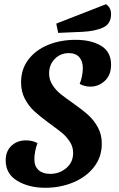

<svg xmlns="http://www.w3.org/2000/svg" viewBox="-20 -869 563 911"><path d="M507 -562Q507 -513 477.5 -485.5Q448 -458 409 -458Q381 -458 358 -471Q365 -487 369 -507.5Q373 -528 373 -546Q373 -579 356 -598Q339 -617 307 -617Q267 -617 240 -589.5Q213 -562 213 -521Q213 -490 229.5 -465Q246 -440 268 -422.5Q290 -405 334 -374Q375 -345 401 -321Q427 -297 445 -263.5Q463 -230 463 -187Q463 -124 426 -76.5Q389 -29 327.5 -3.5Q266 22 195 22Q117 22 62 -11Q7 -44 7 -108Q7 -152 34.5 -177.5Q62 -203 103 -203Q134 -203 158 -190Q151 -173 147 -151.5Q143 -130 143 -114Q143 -80 163 -62Q183 -44 218 -44Q262 -44 294.5 -71.5Q327 -99 327 -143Q327 -173 311 -197Q295 -221 276 -237Q257 -253 210 -287Q169 -317 142.5 -341.5Q116 -366 98 -400Q80 -434 80 -479Q80 -540 114 -585.5Q148 -631 207 -655.5Q266 -680 339 -680Q413 -680 460 -651.5Q507 -623 507 -562ZM507 -802Q507 -756 469.5 -738.5Q432 -721 371 -718L256 -713L247 -757L483 -849Q507 -833 507 -802Z"/></svg>

Font: Sansita Medium Italic
Style: Regular
Weight: 500
Italic angle: -11°
Designer: Pablo Cosgaya
Foundry: Omnibus-Type
Version: Version 1.006